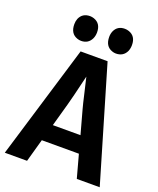

<svg xmlns="http://www.w3.org/2000/svg" viewBox="-159 -951 861 1045"><g transform="rotate(20 272.0 -428.5)"><path d="M126 0 163.1 -132.8H377.9L414.1 0H546.9L352.5 -659.2H196.3L-2.9 0ZM228.5 -363.3Q238.3 -396.5 272.5 -541Q279.3 -514.6 292 -458Q307.6 -389.6 313.5 -369.1L351.6 -230.5H191.4ZM245.1 -787.1Q245.1 -838.9 202.1 -853.5Q190.4 -857.4 179.7 -857.4Q135.7 -857.4 119.1 -819.3Q113.3 -804.7 113.3 -787.1Q113.3 -732.4 156.2 -717.8Q167 -713.9 178.7 -713.9Q219.7 -713.9 237.3 -750Q245.1 -766.6 245.1 -787.1ZM447.3 -787.1Q447.3 -838.9 404.3 -853.5Q392.6 -857.4 380.9 -857.4Q338.9 -857.4 322.3 -821.3Q315.4 -805.7 315.4 -787.1Q315.4 -732.4 358.4 -717.8Q369.1 -713.9 379.9 -713.9Q422.9 -713.9 440.4 -751Q447.3 -767.6 447.3 -787.1Z"/></g></svg>

Font: Yaldevi Colombo
Style: Bold
Weight: 700
Designer: Sol Matas, Denzil Rajitha, Kosala Senevirathne and Pathum Egodawatta
Foundry: Mooniak
Version: Version 1.020 ; ttfautohint (v1.6)